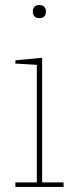

<svg xmlns="http://www.w3.org/2000/svg" viewBox="-20 -741 306 761"><path d="M136 -669Q123 -669 116.5 -676Q110 -683 110 -694V-696Q110 -707 116.5 -714Q123 -721 136 -721Q149 -721 155.5 -714Q162 -707 162 -696V-694Q162 -683 155.5 -676Q149 -669 136 -669ZM41 -18H126V-484L41 -489V-502L147 -512V-18H232V0H41Z"/></svg>

Font: IBM Plex Serif Thin
Style: Regular
Weight: 100
Designer: Mike Abbink, Paul van der Laan, Pieter van Rosmalen
Foundry: Bold Monday
Version: Version 3.001